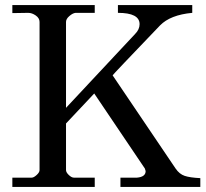

<svg xmlns="http://www.w3.org/2000/svg" viewBox="-20 -742 818 762"><path d="M29 -37H106Q114 -37 125.5 -47.5Q137 -58 137 -67V-655Q137 -670 122 -680.5Q107 -691 92 -691L29 -690V-722H356V-691H280Q269 -690 255.5 -678.5Q242 -667 242 -655V-314L516 -607Q534 -625 534 -646Q534 -691 448 -691V-722H743V-691Q656 -683 615 -641Q426 -444 427 -443L677 -73Q692 -51 713 -44Q734 -37 775 -35V0H458V-37H524Q558 -40 558 -63L555 -73L354 -371L242 -252V-67Q242 -58 253 -47.5Q264 -37 273 -37H356V0H29Z"/></svg>

Font: Academico
Style: Regular
Weight: 400
Foundry: Steinberg Media Technologies GmbH
Version: Version 0.902